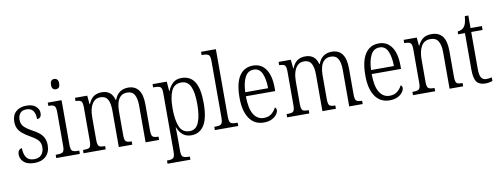

<svg xmlns="http://www.w3.org/2000/svg" viewBox="-75 -1179 4791 1835"><g transform="rotate(-10 2321.0 -261.0)"><path d="M177 10Q108 10 74 -20.5Q40 -51 40 -94Q40 -124 53 -137Q66 -150 81 -150Q81 -94 104 -60Q127 -26 179 -26Q226 -26 250.5 -53Q275 -80 275 -128Q275 -164 256 -189Q237 -214 182 -245Q135 -272 107 -295.5Q79 -319 66 -346.5Q53 -374 53 -412Q53 -474 91 -508.5Q129 -543 193 -543Q253 -543 284 -515.5Q315 -488 315 -451Q315 -399 272 -399Q272 -508 188 -508Q145 -508 125.5 -483.5Q106 -459 106 -421Q106 -380 130.5 -354Q155 -328 210 -298Q275 -264 302 -227.5Q329 -191 329 -137Q329 -68 288 -29Q247 10 177 10Z M499 -648Q482 -648 471 -658.5Q460 -669 460 -698Q460 -726 471 -737Q482 -748 499 -748Q516 -748 527.5 -737Q539 -726 539 -698Q539 -669 527.5 -658.5Q516 -648 499 -648ZM388 0V-32H404Q442 -32 457.5 -43.5Q473 -55 473 -103V-431Q473 -479 458.5 -491.5Q444 -504 408 -504H400V-536H534V-106Q534 -56 549 -44Q564 -32 603 -32H617V0Z M653 0V-32H666Q691 -32 705.5 -36.5Q720 -41 726 -56.5Q732 -72 732 -106V-430Q732 -479 718 -491.5Q704 -504 668 -504H664V-536H783L791 -452H795Q815 -502 847 -523Q879 -544 924 -544Q970 -544 1000.5 -521Q1031 -498 1044 -448H1048Q1067 -499 1101 -521.5Q1135 -544 1181 -544Q1246 -544 1281 -498Q1316 -452 1316 -356V-104Q1316 -55 1331 -43.5Q1346 -32 1383 -32H1386V0H1255V-355Q1255 -424 1234 -461.5Q1213 -499 1163 -499Q1123 -499 1099.5 -477Q1076 -455 1066 -419Q1056 -383 1056 -341V-105Q1056 -56 1070 -44Q1084 -32 1121 -32H1126V0H995V-355Q995 -426 974 -462.5Q953 -499 904 -499Q864 -499 840 -474.5Q816 -450 805 -411Q794 -372 794 -326V-103Q794 -71 800.5 -55.5Q807 -40 822.5 -36Q838 -32 863 -32H868V0Z M1426 238V207H1436Q1471 207 1487 195Q1503 183 1503 133V-433Q1503 -481 1488 -492.5Q1473 -504 1434 -504H1417V-536H1555L1562 -443H1565Q1583 -488 1614.5 -517Q1646 -546 1699 -546Q1782 -546 1824.5 -481Q1867 -416 1867 -274Q1867 -127 1823 -58.5Q1779 10 1699 10Q1648 10 1615.5 -17.5Q1583 -45 1566 -91H1563Q1564 -71 1564.5 -41Q1565 -11 1565 25V135Q1565 184 1581 195.5Q1597 207 1632 207H1648V238ZM1690 -32Q1751 -32 1778 -96.5Q1805 -161 1805 -275Q1805 -389 1778 -446.5Q1751 -504 1689 -504Q1621 -504 1593 -443Q1565 -382 1565 -274Q1565 -162 1592 -97Q1619 -32 1690 -32Z M1927 0V-32H1938Q1965 -32 1980.5 -36.5Q1996 -41 2003 -56.5Q2010 -72 2010 -105V-656Q2010 -705 1993.5 -716.5Q1977 -728 1942 -728H1927V-760H2071V-105Q2071 -72 2077.5 -56.5Q2084 -41 2100 -36.5Q2116 -32 2143 -32H2154V0Z M2401 10Q2312 10 2262.5 -61.5Q2213 -133 2213 -263Q2213 -404 2259.5 -474Q2306 -544 2392 -544Q2472 -544 2516 -480Q2560 -416 2560 -298V-267H2275Q2276 -147 2311.5 -90Q2347 -33 2410 -33Q2456 -33 2485 -57Q2514 -81 2529 -113Q2535 -110 2539.5 -103.5Q2544 -97 2544 -85Q2544 -67 2528 -44.5Q2512 -22 2480.5 -6Q2449 10 2401 10ZM2498 -306Q2497 -395 2472.5 -450Q2448 -505 2393 -505Q2336 -505 2308 -452Q2280 -399 2276 -306Z M2629 0V-32H2642Q2667 -32 2681.5 -36.5Q2696 -41 2702 -56.5Q2708 -72 2708 -106V-430Q2708 -479 2694 -491.5Q2680 -504 2644 -504H2640V-536H2759L2767 -452H2771Q2791 -502 2823 -523Q2855 -544 2900 -544Q2946 -544 2976.5 -521Q3007 -498 3020 -448H3024Q3043 -499 3077 -521.5Q3111 -544 3157 -544Q3222 -544 3257 -498Q3292 -452 3292 -356V-104Q3292 -55 3307 -43.5Q3322 -32 3359 -32H3362V0H3231V-355Q3231 -424 3210 -461.5Q3189 -499 3139 -499Q3099 -499 3075.5 -477Q3052 -455 3042 -419Q3032 -383 3032 -341V-105Q3032 -56 3046 -44Q3060 -32 3097 -32H3102V0H2971V-355Q2971 -426 2950 -462.5Q2929 -499 2880 -499Q2840 -499 2816 -474.5Q2792 -450 2781 -411Q2770 -372 2770 -326V-103Q2770 -71 2776.5 -55.5Q2783 -40 2798.5 -36Q2814 -32 2839 -32H2844V0Z M3622 10Q3533 10 3483.5 -61.5Q3434 -133 3434 -263Q3434 -404 3480.5 -474Q3527 -544 3613 -544Q3693 -544 3737 -480Q3781 -416 3781 -298V-267H3496Q3497 -147 3532.5 -90Q3568 -33 3631 -33Q3677 -33 3706 -57Q3735 -81 3750 -113Q3756 -110 3760.5 -103.5Q3765 -97 3765 -85Q3765 -67 3749 -44.5Q3733 -22 3701.5 -6Q3670 10 3622 10ZM3719 -306Q3718 -395 3693.5 -450Q3669 -505 3614 -505Q3557 -505 3529 -452Q3501 -399 3497 -306Z M3850 0V-32H3860Q3898 -32 3913.5 -44Q3929 -56 3929 -105V-433Q3929 -481 3913.5 -492.5Q3898 -504 3862 -504H3854V-536H3981L3988 -455H3991Q4014 -503 4045.5 -523.5Q4077 -544 4125 -544Q4195 -544 4230.5 -498.5Q4266 -453 4266 -355V-105Q4266 -72 4272 -56.5Q4278 -41 4292 -36.5Q4306 -32 4331 -32H4337V0H4205V-355Q4205 -421 4183 -460Q4161 -499 4107 -499Q4046 -499 4018 -450.5Q3990 -402 3990 -326V-102Q3990 -54 4005.5 -43Q4021 -32 4058 -32H4065V0Z M4552 10Q4494 10 4468 -23.5Q4442 -57 4442 -143V-498H4376V-525Q4418 -529 4439 -555Q4452 -570 4458.5 -594Q4465 -618 4469 -658H4503V-536H4613V-498H4503V-141Q4503 -79 4519 -54.5Q4535 -30 4567 -30Q4582 -30 4594.5 -32Q4607 -34 4621 -37V-1Q4608 3 4590 6.5Q4572 10 4552 10Z"/></g></svg>

Font: Noto Serif Tamil Condensed Light
Style: Regular
Weight: 300
Width: 3
Designer: Indian Type Foundry, Tom Grace, and the Monotype Design Team
Foundry: Monotype Imaging Inc.
Version: Version 2.004; ttfautohint (v1.8.4.7-5d5b)